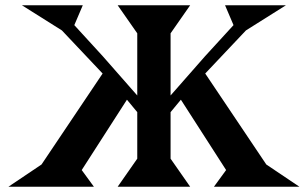

<svg xmlns="http://www.w3.org/2000/svg" viewBox="-20 -706 1164 726"><path d="M835 -63 664 -329 625 -282V-106L699 0H425L499 -106V-282L460 -329L289 -63L335 0H12L137 -84L368 -428L214 -591L63 -686H293L261 -611L369 -493L499 -345V-580L425 -686H699L625 -580V-345L755 -493L863 -611L831 -686H1061L910 -591L756 -428L987 -84L1112 0H789Z"/></svg>

Font: Bluu Next Cyrillic
Style: Bold
Weight: 700
Designer: Igor Stepanchenko
Foundry: Igor Stepanchenko
Version: Version 1.000